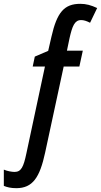

<svg xmlns="http://www.w3.org/2000/svg" viewBox="-69 -744 528 1004"><path d="M16 240C102 240 139 184 167 54L264 -396H346L364 -479H281L295 -546C309 -607 321 -639 355 -639C369 -639 382 -635 402 -625L439 -702C407 -717 381 -724 351 -724C267 -724 229 -680 200 -552L183 -478L113 -448L102 -396H166L69 58C54 129 42 155 7 155C-6 155 -31 151 -49 143V228C-32 235 -12 240 16 240Z"/></svg>

Font: Noto Sans UI Condensed Medium
Style: Italic
Weight: 500
Width: 3
Italic angle: -12°
Designer: Monotype Design Team
Foundry: Monotype Imaging Inc.
Version: Version 1.901